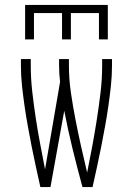

<svg xmlns="http://www.w3.org/2000/svg" viewBox="-20 -760 540 780"><path d="M144 0Q135 -41 126 -81.5Q117 -122 109 -163Q101 -204 93.5 -245Q86 -286 80 -327.5Q74 -369 69.5 -410.5Q65 -452 65 -494V-520H105V-494Q105 -441 111 -388Q117 -335 125 -282Q133 -229 143 -176.5Q153 -124 163 -72L224 -427Q222 -444 221 -460.5Q220 -477 220 -494V-520H260V-494Q260 -439 268 -384Q276 -329 286.5 -275Q297 -221 309 -167Q321 -113 334 -59Q345 -113 355 -167Q365 -221 373.5 -275.5Q382 -330 388.5 -384.5Q395 -439 395 -494V-520H435V-494Q435 -452 430.5 -410.5Q426 -369 420 -327.5Q414 -286 406.5 -245Q399 -204 391 -163Q383 -122 374 -81.5Q365 -41 356 0H315Q294 -77 275 -154.5Q256 -232 241 -310L185 0ZM82 -600V-740H418V-600H382V-707H268V-600H232V-707H118V-600Z"/></svg>

Font: Iosevka Extralight
Style: Regular
Weight: 200
Monospace: yes
Designer: Belleve Invis
Foundry: Belleve Invis
Version: Version 32.0.1; ttfautohint (v1.8.4)